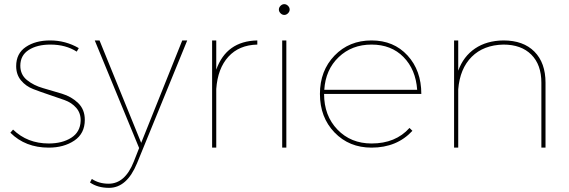

<svg xmlns="http://www.w3.org/2000/svg" viewBox="-20 -712 2744 926"><path d="M350 -463Q297 -497 223 -497Q159 -497 118.5 -471Q78 -445 78 -395Q78 -352 110 -326Q142 -300 187.5 -287Q233 -274 279 -260Q325 -246 357 -215Q389 -184 389 -134Q389 -68 338.5 -34Q288 0 215 0Q102 0 30 -72L43 -87Q112 -20 215 -20Q280 -20 323.5 -47.5Q367 -75 369 -129Q370 -166 348 -191.5Q326 -217 291 -229.5Q256 -242 215.5 -255.5Q175 -269 140 -282.5Q105 -296 81.5 -324Q58 -352 58 -393Q58 -454 104.5 -485.5Q151 -517 222 -517Q296 -517 360 -480Z M641 75Q592 194 506 194Q451 194 414 168L423 151Q457 174 504 174Q583 174 625 68L651 2L437 -517H460L661 -23L859 -517H883Z M1023 -376Q1072 -514 1221 -517V-497Q1133 -495 1081.5 -438.5Q1030 -382 1023 -283V0H1003V-517H1023Z M1333 -684Q1341 -692 1351 -692Q1361 -692 1369 -684Q1377 -676 1377 -666Q1377 -656 1369 -648Q1361 -640 1351 -640Q1341 -640 1333 -648Q1325 -656 1325 -666Q1325 -676 1333 -684ZM1341 -517H1361V0H1341Z M1772 -20Q1888 -20 1955 -95L1969 -81Q1894 0 1772 0Q1664 0 1593.5 -73Q1523 -146 1523 -259Q1523 -371 1593.5 -444Q1664 -517 1772 -517Q1879 -517 1945.5 -444.5Q2012 -372 2012 -259H1543Q1543 -154 1607.5 -87Q1672 -20 1772 -20ZM1544 -279H1992Q1985 -377 1926 -437Q1867 -497 1772 -497Q1677 -497 1613.5 -436.5Q1550 -376 1544 -279Z M2408 -517Q2504 -517 2557.5 -463Q2611 -409 2611 -313V0H2591V-313Q2591 -400 2542.5 -448.5Q2494 -497 2408 -497Q2312 -495 2255 -438Q2198 -381 2190 -281V0H2170V-517H2190V-371Q2215 -440 2271 -478Q2327 -516 2408 -517Z"/></svg>

Font: Montserrat arm Thin
Style: Regular
Weight: 250
Designer: Julieta Ulanovsky
Foundry: Julieta Ulanovsky
Version: Version 6.000;PS 006.000;hotconv 1.0.88;makeotf.lib2.5.64775